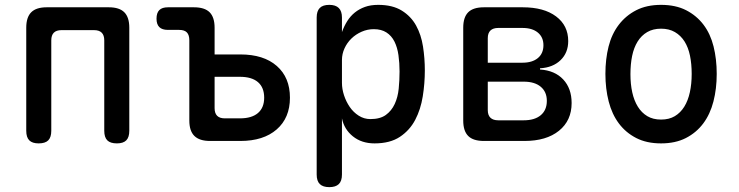

<svg xmlns="http://www.w3.org/2000/svg" viewBox="-20 -580 3040 790"><path d="M139 10Q113 10 100.5 -2.5Q88 -15 88 -42V-466Q88 -509 108.5 -529.5Q129 -550 172 -550H428Q471 -550 491.5 -529.5Q512 -509 512 -466V-42Q512 -15 499.5 -2.5Q487 10 461 10Q434 10 421.5 -2.5Q409 -15 409 -42V-414Q409 -435 398.5 -445.5Q388 -456 367 -456H233Q212 -456 201.5 -445.5Q191 -435 191 -414V-42Q191 -15 178.5 -2.5Q166 10 139 10Z M863 -356H969Q1065 -356 1119 -308.5Q1173 -261 1173 -178Q1173 -95 1118.5 -47.5Q1064 0 969 0H844Q801 0 780 -20.5Q759 -41 759 -84V-414Q759 -436 749 -446.5Q739 -457 717 -457H671Q647 -457 635.5 -468.5Q624 -480 624 -503Q624 -527 635.5 -538.5Q647 -550 671 -550H778Q822 -550 842.5 -529.5Q863 -509 863 -466ZM863 -135Q863 -114 873.5 -103.5Q884 -93 905 -93H967Q1016 -93 1041.5 -115Q1067 -137 1067 -178Q1067 -220 1041.5 -242Q1016 -264 967 -264H863Z M1335 -560Q1361 -560 1374 -547Q1387 -534 1387 -508V-448Q1396 -473 1409 -493.5Q1422 -514 1440 -528.5Q1458 -543 1481.5 -551.5Q1505 -560 1536 -560Q1595 -560 1633 -536.5Q1671 -513 1692 -475Q1713 -437 1720.5 -388.5Q1728 -340 1728 -290Q1728 -237 1719.5 -183.5Q1711 -130 1688.5 -87Q1666 -44 1625.5 -17Q1585 10 1521 10Q1468 10 1432 -19Q1396 -48 1387 -93V138Q1387 165 1374 177.5Q1361 190 1335 190Q1309 190 1296 177.5Q1283 165 1283 138V-508Q1283 -534 1295.5 -547Q1308 -560 1335 -560ZM1518 -460Q1492 -460 1468 -449.5Q1444 -439 1426 -421.5Q1408 -404 1397.5 -381Q1387 -358 1387 -333V-239Q1387 -214 1395.5 -188Q1404 -162 1419 -140Q1434 -118 1456 -104Q1478 -90 1504 -90Q1544 -90 1567.5 -107Q1591 -124 1604 -152Q1617 -180 1620.5 -215Q1624 -250 1624 -286Q1624 -321 1619.5 -353Q1615 -385 1603 -409Q1591 -433 1570 -446.5Q1549 -460 1518 -460Z M1971 0Q1927 0 1906.5 -20.5Q1886 -41 1886 -84V-466Q1886 -509 1906.5 -529.5Q1927 -550 1971 -550H2131Q2218 -550 2268 -512.5Q2318 -475 2318 -411Q2318 -363 2286.5 -332.5Q2255 -302 2202 -299V-294Q2263 -290 2297.5 -253Q2332 -216 2332 -156Q2332 -84 2280 -42Q2228 0 2138 0ZM1987 -244V-127Q1987 -106 1998 -95.5Q2009 -85 2030 -85H2135Q2180 -85 2205 -106Q2230 -127 2230 -165Q2230 -202 2205 -223Q2180 -244 2135 -244ZM2030 -465Q2009 -465 1998 -454.5Q1987 -444 1987 -423V-322H2130Q2170 -322 2193 -341Q2216 -360 2216 -394Q2216 -427 2193 -446Q2170 -465 2130 -465Z M2700 10Q2641 10 2598 -12Q2555 -34 2526.5 -72Q2498 -110 2484.5 -162.5Q2471 -215 2471 -276Q2471 -337 2484 -388.5Q2497 -440 2526 -478Q2555 -516 2598 -538Q2641 -560 2700 -560Q2760 -560 2803 -538Q2846 -516 2874.5 -478.5Q2903 -441 2916 -389Q2929 -337 2929 -276Q2929 -215 2915.5 -162.5Q2902 -110 2873.5 -72Q2845 -34 2802 -12Q2759 10 2700 10ZM2700 -88Q2733 -88 2756.5 -102Q2780 -116 2795.5 -141Q2811 -166 2818.5 -200.5Q2826 -235 2826 -276Q2826 -317 2819 -351Q2812 -385 2796.5 -409.5Q2781 -434 2757 -448Q2733 -462 2700 -462Q2667 -462 2643 -448Q2619 -434 2603.5 -409Q2588 -384 2581 -350Q2574 -316 2574 -275Q2574 -234 2581.5 -200Q2589 -166 2604.5 -141Q2620 -116 2643.5 -102Q2667 -88 2700 -88Z"/></svg>

Font: Maple Mono NL Medium
Style: Regular
Weight: 500
Monospace: yes
Designer: subframe7536
Version: Version 7.000